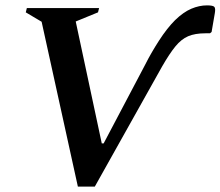

<svg xmlns="http://www.w3.org/2000/svg" viewBox="-20 -690 821 715"><path d="M584 -443 333 5H270L135 -609L76 -644L80 -660H349L345 -644L262 -610L359 -156H366L520 -448Q542 -492 572 -538.5Q602 -585 632 -615Q663 -645 692.5 -657.5Q722 -670 751 -670Q774 -670 778.5 -664Q783 -658 780 -641L768 -571L762 -566H745Q706 -566 680.5 -555Q655 -544 633 -517Q611 -490 584 -443Z"/></svg>

Font: Spectral SC SemiBold
Style: Italic
Weight: 600
Italic angle: -10°
Designer: Jean-Baptiste Levee
Foundry: Production Type
Version: Version 2.001